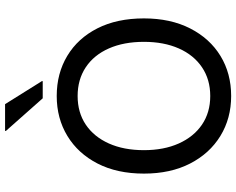

<svg xmlns="http://www.w3.org/2000/svg" viewBox="-108 -823 941 765"><g transform="rotate(-90 362.5 -440.5)"><path d="M362.5 10Q273.3 10 203.3 -32.9Q133.3 -75.8 93.3 -153.8Q53.3 -231.7 53.3 -337.5Q53.3 -444.2 93.3 -522.1Q133.3 -600 203.3 -642.5Q273.3 -685 362.5 -685Q452.5 -685 522.5 -642.9Q592.5 -600.8 632.1 -522.9Q671.7 -445 671.7 -337.5Q671.7 -231.7 631.7 -153.3Q591.7 -75 522.1 -32.5Q452.5 10 362.5 10ZM362.5 -73.3Q428.3 -73.3 477.1 -106.3Q525.8 -139.2 552.1 -198.8Q578.3 -258.3 578.3 -337.5Q578.3 -417.5 552.1 -477.1Q525.8 -536.7 477.1 -569.2Q428.3 -601.7 362.5 -601.7Q296.7 -601.7 248.3 -569.2Q200 -536.7 173.3 -477.1Q146.7 -417.5 146.7 -337.5Q146.7 -258.3 173.3 -198.8Q200 -139.2 248.3 -106.3Q296.7 -73.3 362.5 -73.3ZM353.3 -740.8 223.3 -887.5V-890.8H330L421.7 -744.2V-740.8Z"/></g></svg>

Font: Funnel Sans Light
Style: Regular
Weight: 400
Version: Version 1.000